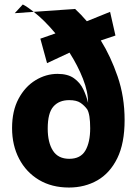

<svg xmlns="http://www.w3.org/2000/svg" viewBox="-20 -833 615 859"><path d="M82 -813Q105.5 -800.5 131 -780L46 -774ZM288.5 6Q211.5 6 154.2 -28.2Q97 -62.5 65.5 -122.8Q34 -183 34 -260Q34 -337 63 -391.2Q92 -445.5 138.8 -474Q185.5 -502.5 237.5 -502.5Q284 -502.5 311.5 -482.5Q339 -462.5 353 -432.8Q367 -403 374 -373Q374.5 -421.5 351.2 -480.5Q328 -539.5 291 -597.5L190.5 -550.5L160.5 -660L228 -683.5Q180 -741.5 131 -780L316 -793Q342.5 -768.5 368.5 -738L472.5 -780L496.5 -674L431 -652Q475 -581.5 506.2 -491Q537.5 -400.5 537.5 -296Q537.5 -192 504.8 -125.2Q472 -58.5 415.8 -26.2Q359.5 6 288.5 6ZM290 -122.5Q340.5 -122.5 362 -159.5Q383.5 -196.5 383.5 -259.5Q383.5 -321.5 370 -344Q357.5 -361 340 -373Q322.5 -385 289.5 -385Q244 -385 218.8 -356.2Q193.5 -327.5 193.5 -258Q193.5 -195.5 216.8 -159Q240 -122.5 290 -122.5Z"/></svg>

Font: Spline Sans
Style: Bold
Weight: 700
Designer: Eben Sorkin, Mirko Velimirovic
Foundry: Sorkin Type
Version: Version 1.000; ttfautohint (v1.8.3)